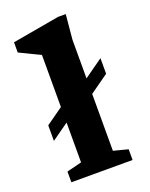

<svg xmlns="http://www.w3.org/2000/svg" viewBox="-140 -818 697 893"><g transform="rotate(-20 208.0 -372.0)"><path d="M287 -71.5 358.5 -53V0H55.5V-53L129.5 -71.5V-268.5L45 -208.5V-285.5L129.5 -345.5V-603Q119.5 -608 88 -623Q56.5 -638 27.5 -652.5V-703L260.5 -744H298.5L287 -621V-430L380 -496V-419L287 -353Z"/></g></svg>

Font: Newsreader 6pt SemiBold
Style: Regular
Weight: 600
Designer: Hugues Gentile
Foundry: Production Type
Version: Version 1.003; ttfautohint (v1.8.3)